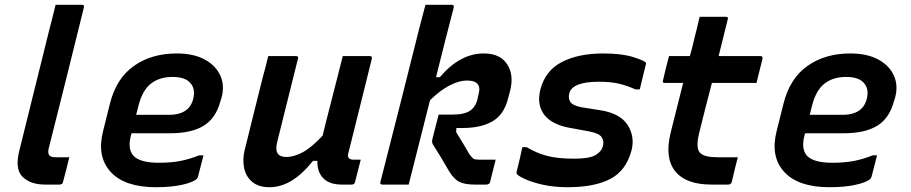

<svg xmlns="http://www.w3.org/2000/svg" viewBox="-20 -770 3800 801"><path d="M184 -639Q191 -665 198 -694Q205 -723 212 -750H322Q333 -750 330 -739Q294 -593 257.5 -446.5Q221 -300 184 -154Q178 -133 185 -123Q188 -118 195 -116Q202 -114 211 -114H269Q263 -89 256.5 -63Q250 -37 243 -11Q242 -5 237.5 -2.5Q233 0 229 0H168Q106 0 73.5 -33Q41 -66 61 -143Q92 -267 122.5 -391Q153 -515 184 -639Z M717 -547Q788 -547 834.5 -521.5Q881 -496 899.5 -454Q918 -412 904 -362L899 -346Q880 -276 829 -245Q778 -214 689 -214H529L527 -208Q511 -150 536 -121Q563 -91 642 -91Q694 -91 732.5 -98.5Q771 -106 811 -122H829Q818 -77 806 -33Q805 -30 804 -28Q803 -26 801 -24Q787 -10 741.5 0.5Q696 11 630 11Q500 11 441.5 -53Q383 -117 410 -223L438 -335Q464 -442 538 -494.5Q612 -547 717 -547ZM700 -449Q645 -449 609.5 -421Q574 -393 558 -330L548 -291H688Q726 -291 751.5 -307Q777 -323 786 -357Q797 -401 772 -426Q762 -437 744 -443Q726 -449 700 -449Z M1099 -536H1215Q1227 -536 1223 -525Q1201 -437 1179.5 -350.5Q1158 -264 1136 -176Q1121 -115 1175 -115Q1205 -115 1241.5 -134Q1278 -153 1326 -204Q1338 -255 1351 -304.5Q1364 -354 1378 -410Q1392 -466 1410 -536H1523Q1534 -536 1531 -524Q1507 -427 1481.5 -324.5Q1456 -222 1434 -134Q1428 -116 1436 -110Q1441 -104 1454 -104H1485Q1479 -81 1473 -57Q1467 -33 1461 -10Q1458 0 1448 0H1406Q1354 0 1328.5 -26.5Q1303 -53 1304 -99H1286Q1240 -42 1195.5 -15.5Q1151 11 1104 11Q1059 11 1032.5 -11Q1006 -33 998.5 -69Q991 -105 1001 -145Q1019 -219 1037.5 -292.5Q1056 -366 1074 -439Q1081 -465 1087.5 -489.5Q1094 -514 1099 -536Z M1998 -547Q2067 -547 2096 -501.5Q2125 -456 2108 -391L2099 -357Q2082 -291 2034 -263.5Q1986 -236 1910 -236H1884L1883 -219Q1897 -197 1912.5 -170.5Q1928 -144 1938 -127Q1949 -112 1955 -108Q1961 -104 1977 -104H2048Q2042 -80 2036.5 -58.5Q2031 -37 2025 -12Q2023 0 2008 0H1960Q1920 0 1897 -11Q1874 -22 1854 -55Q1834 -90 1817.5 -117Q1801 -144 1787 -166Q1780 -176 1784 -190Q1790 -216 1797 -241.5Q1804 -267 1810 -292H1868Q1918 -292 1941.5 -308.5Q1965 -325 1972 -357L1977 -379Q1985 -408 1970 -422Q1959 -434 1927 -434Q1895 -434 1855.5 -413.5Q1816 -393 1774 -352Q1752 -264 1729.5 -176Q1707 -88 1685 0H1575Q1564 0 1567 -11Q1608 -171 1648.5 -331Q1689 -491 1729 -651Q1737 -681 1743.5 -706.5Q1750 -732 1755 -750H1865Q1875 -750 1873 -739Q1854 -666 1835.5 -593.5Q1817 -521 1799 -448H1815Q1899 -547 1998 -547Z M2376 -108Q2438 -108 2463.5 -122.5Q2489 -137 2495 -160Q2501 -180 2490.5 -197Q2480 -214 2437 -222L2360 -236Q2281 -250 2250 -292Q2219 -334 2234 -395Q2254 -475 2323.5 -511Q2393 -547 2496 -547Q2573 -547 2619.5 -532.5Q2666 -518 2673 -510Q2677 -506 2674 -500Q2668 -473 2661.5 -448.5Q2655 -424 2649 -397H2631Q2596 -413 2561.5 -421Q2527 -429 2479 -429Q2368 -429 2355 -381Q2350 -361 2358.5 -346Q2367 -331 2403 -323L2485 -310Q2567 -297 2598 -249Q2629 -201 2615 -144Q2593 -59 2527 -24Q2461 11 2348 11Q2292 11 2246.5 1Q2201 -9 2172.5 -22Q2144 -35 2137 -43Q2134 -47 2135 -52Q2143 -83 2148.5 -107.5Q2154 -132 2159 -156H2177Q2219 -131 2263 -119.5Q2307 -108 2376 -108Z M3058 -114Q3051 -87 3045 -62.5Q3039 -38 3033 -11Q3029 0 3019 0H2948Q2841 0 2796.5 -56Q2752 -112 2778 -217Q2791 -269 2804 -320.5Q2817 -372 2830 -424H2754Q2742 -424 2746 -435Q2752 -462 2758 -485.5Q2764 -509 2771 -536H2858Q2863 -553 2867.5 -570.5Q2872 -588 2876 -606Q2882 -629 2887.5 -652.5Q2893 -676 2899 -700H3008Q3020 -700 3016 -689Q3007 -651 2997 -612.5Q2987 -574 2978 -536H3153Q3163 -536 3161 -525Q3154 -498 3148.5 -474.5Q3143 -451 3136 -424H2950Q2936 -372 2923 -320Q2910 -268 2897 -216Q2882 -155 2899 -134Q2909 -123 2927.5 -118.5Q2946 -114 2973 -114Z M3527 -547Q3598 -547 3644.5 -521.5Q3691 -496 3709.5 -454Q3728 -412 3714 -362L3709 -346Q3690 -276 3639 -245Q3588 -214 3499 -214H3339L3337 -208Q3321 -150 3346 -121Q3373 -91 3452 -91Q3504 -91 3542.5 -98.5Q3581 -106 3621 -122H3639Q3628 -77 3616 -33Q3615 -30 3614 -28Q3613 -26 3611 -24Q3597 -10 3551.5 0.5Q3506 11 3440 11Q3310 11 3251.5 -53Q3193 -117 3220 -223L3248 -335Q3274 -442 3348 -494.5Q3422 -547 3527 -547ZM3510 -449Q3455 -449 3419.5 -421Q3384 -393 3368 -330L3358 -291H3498Q3536 -291 3561.5 -307Q3587 -323 3596 -357Q3607 -401 3582 -426Q3572 -437 3554 -443Q3536 -449 3510 -449Z"/></svg>

Font: Recursive Sn Lnr St SmB
Style: Italic
Weight: 600
Italic angle: -15°
Version: Version 1.079;hotconv 1.0.112;makeotfexe 2.5.65598; ttfautoh